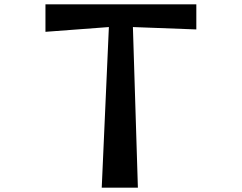

<svg xmlns="http://www.w3.org/2000/svg" viewBox="-20 -867 1117 887"><path d="M450 0 483 -742 190 -720V-847H887V-731L594 -742L617 0Z"/></svg>

Font: OpenDyslexic
Style: Regular
Weight: 400
Designer: Abbie Gonzalez
Version: Version 0.920;hotconv 1.0.109;makeotfexe 2.5.65596